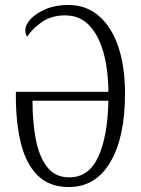

<svg xmlns="http://www.w3.org/2000/svg" viewBox="-20 -745 569 774"><path d="M258 9Q179 9 132 -37.5Q85 -84 64.5 -166.5Q44 -249 44 -356V-375H417Q416 -468 396 -537Q376 -606 338 -644.5Q300 -683 243 -683Q190 -683 153 -659Q116 -635 89 -597Q86 -602 84 -608Q82 -614 82 -623Q82 -645 104 -668.5Q126 -692 165 -708.5Q204 -725 255 -725Q328 -725 379.5 -680Q431 -635 457.5 -555Q484 -475 484 -369Q484 -191 424.5 -91Q365 9 258 9ZM259 -30Q338 -30 376 -112.5Q414 -195 417 -339H111Q111 -255 124 -185Q137 -115 169.5 -72.5Q202 -30 259 -30Z"/></svg>

Font: Noto Serif ExtraCondensed Light
Style: Regular
Weight: 300
Width: 2
Designer: Monotype Design Team
Foundry: Monotype Imaging Inc.
Version: Version 2.014; ttfautohint (v1.8.4.7-5d5b)